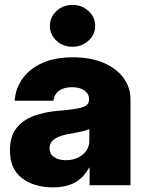

<svg xmlns="http://www.w3.org/2000/svg" viewBox="-20 -763 603 791"><path d="M197.8 8.8Q120.1 8.8 70.6 -29.1Q21 -66.9 21 -143.6Q21 -201.7 48.1 -235.6Q75.2 -269.5 120.6 -285.9Q166 -302.2 220.7 -306.6Q290 -312 318.4 -320.6Q346.7 -329.1 346.7 -352.1V-354.5Q346.7 -376.5 327.9 -390.1Q309.1 -403.8 276.9 -403.8Q243.2 -403.8 223.1 -388.9Q203.1 -374 200.2 -348.1H40.5Q43.5 -396.5 71.3 -437Q99.1 -477.5 151.4 -502.2Q203.6 -526.9 280.3 -526.9Q354 -526.9 407.2 -503.9Q460.4 -481 489 -441.7Q517.6 -402.3 517.6 -354V0H349.1V-72.3H347.2Q323.7 -29.8 287.6 -10.5Q251.5 8.8 197.8 8.8ZM251 -103Q291 -103 319.6 -125.2Q348.1 -147.5 348.1 -185.1V-231Q334.5 -225.1 312 -220.2Q289.6 -215.3 258.8 -210Q226.1 -204.6 205.1 -190.7Q184.1 -176.8 184.1 -152.3Q184.1 -128.9 202.6 -116Q221.2 -103 251 -103ZM278.8 -570.3Q239.7 -570.3 212.6 -595.5Q185.5 -620.6 185.5 -656.2Q185.5 -692.4 212.6 -717.5Q239.7 -742.7 278.8 -742.7Q317.4 -742.7 344.7 -717.5Q372.1 -692.4 372.1 -656.2Q372.1 -620.6 344.7 -595.5Q317.4 -570.3 278.8 -570.3Z"/></svg>

Font: Inter Display Extra Bold
Style: Regular
Weight: 800
Designer: Rasmus Andersson
Foundry: rsms
Version: Version 4.000;git-4fc901f